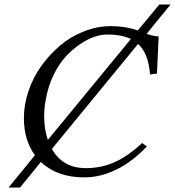

<svg xmlns="http://www.w3.org/2000/svg" viewBox="-20 -774 776 851"><path d="M191.9 -153.8 560.1 -601.1Q519 -621.1 454.1 -621.1Q429.2 -621.1 398.9 -611.1Q368.7 -601.1 334.7 -578.1Q300.8 -555.2 271 -522.9Q241.2 -490.7 217.3 -441.4Q193.4 -392.1 183.1 -334Q175.8 -296.9 175.8 -259.8Q175.8 -201.7 191.9 -153.8ZM591.8 -579.1 210 -113.8Q258.3 -28.8 359.9 -28.8Q429.2 -28.8 488 -55.2Q546.9 -81.5 609.9 -140.1L630.9 -125Q567.9 -58.1 496.8 -22.9Q425.8 12.2 354 12.2Q232.9 12.2 161.1 -56.2L68.8 57.1H18.1L134.8 -85.9Q85.9 -153.3 85.9 -250Q85.9 -309.6 106 -369.6Q126 -429.7 162.6 -481Q199.2 -532.2 246.6 -572.3Q293.9 -612.3 352.8 -635.3Q411.6 -658.2 472.2 -658.2Q536.6 -658.2 590.8 -639.2L686 -753.9H735.8L629.9 -624Q662.6 -612.8 683.1 -612.8L675.8 -448.2L645 -443.8Q638.2 -537.6 591.8 -579.1Z"/></svg>

Font: Common Serif
Style: Bold Italic
Weight: 700
Italic angle: -12°
Designer: Philipp H. Poll, Khaled Hosny
Foundry: Stefan Peev, Context Ltd.
Version: Version 1.026